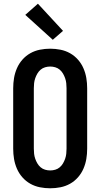

<svg xmlns="http://www.w3.org/2000/svg" viewBox="-20 -1005 540 1033"><path d="M250 8Q222 8 194.5 2.5Q167 -3 143 -16.5Q119 -30 100.5 -51Q82 -72 71 -97.5Q60 -123 55.5 -150Q51 -177 51 -205V-530Q51 -558 55.5 -585Q60 -612 71 -637.5Q82 -663 100.5 -684Q119 -705 143 -718.5Q167 -732 194.5 -737.5Q222 -743 250 -743Q278 -743 305.5 -737.5Q333 -732 357 -718.5Q381 -705 399.5 -684Q418 -663 429 -637.5Q440 -612 444.5 -585Q449 -558 449 -530V-205Q449 -177 444.5 -150Q440 -123 429 -97.5Q418 -72 399.5 -51Q381 -30 357 -16.5Q333 -3 305.5 2.5Q278 8 250 8ZM250 -88Q264 -88 277.5 -92Q291 -96 301.5 -105Q312 -114 319 -126Q326 -138 330.5 -151Q335 -164 336.5 -177.5Q338 -191 338 -205V-530Q338 -544 336.5 -557.5Q335 -571 330.5 -584Q326 -597 319 -609Q312 -621 301.5 -630Q291 -639 277.5 -643Q264 -647 250 -647Q236 -647 222.5 -643Q209 -639 198.5 -630Q188 -621 181 -609Q174 -597 169.5 -584Q165 -571 163.5 -557.5Q162 -544 162 -530V-205Q162 -191 163.5 -177.5Q165 -164 169.5 -151Q174 -138 181 -126Q188 -114 198.5 -105Q209 -96 222.5 -92Q236 -88 250 -88ZM264 -791 116 -925 184 -985 319 -839Z"/></svg>

Font: Iosevka SS04
Style: Bold
Weight: 700
Monospace: yes
Designer: Belleve Invis
Foundry: Belleve Invis
Version: Version 19.0.0; ttfautohint (v1.8.4)